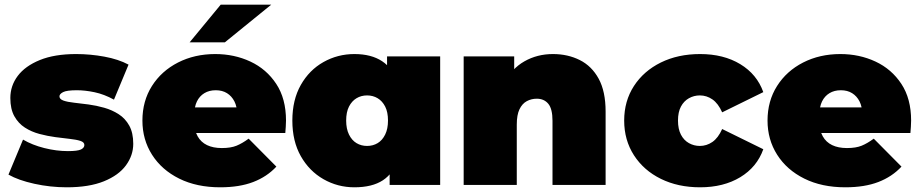

<svg xmlns="http://www.w3.org/2000/svg" viewBox="-20 -787 3918 817"><path d="M264 10Q194 10 126 -5Q58 -20 16 -44L78 -193Q117 -170 168.5 -157Q220 -144 269 -144Q310 -144 324.5 -151Q339 -158 339 -170Q339 -182 322 -187.5Q305 -193 277 -196Q249 -199 215.5 -203.5Q182 -208 148 -217Q114 -226 86 -244Q58 -262 41 -292.5Q24 -323 24 -370Q24 -422 55.5 -464Q87 -506 149.5 -531.5Q212 -557 304 -557Q364 -557 424 -546Q484 -535 527 -512L465 -363Q423 -386 382.5 -394.5Q342 -403 307 -403Q264 -403 248.5 -395Q233 -387 233 -377Q233 -365 250 -359Q267 -353 295 -350Q323 -347 356.5 -342.5Q390 -338 423.5 -328.5Q457 -319 485 -301Q513 -283 530 -252.5Q547 -222 547 -175Q547 -126 516 -83.5Q485 -41 422 -15.5Q359 10 264 10Z M917 10Q817 10 742.5 -27Q668 -64 627 -128.5Q586 -193 586 -274Q586 -357 626.5 -421Q667 -485 737.5 -521Q808 -557 896 -557Q977 -557 1045.5 -525Q1114 -493 1155.5 -430Q1197 -367 1197 -274Q1197 -262 1196 -247.5Q1195 -233 1194 -221H773V-330H1074L989 -301Q989 -333 977.5 -355.5Q966 -378 946 -390.5Q926 -403 898 -403Q870 -403 849.5 -390.5Q829 -378 818 -355.5Q807 -333 807 -301V-267Q807 -232 821 -207Q835 -182 861 -169.5Q887 -157 924 -157Q962 -157 986.5 -167Q1011 -177 1038 -197L1156 -78Q1116 -35 1057.5 -12.5Q999 10 917 10ZM787 -607 919 -767H1134L937 -607Z M1488 10Q1417 10 1356.5 -24.5Q1296 -59 1260 -122.5Q1224 -186 1224 -274Q1224 -362 1260 -425.5Q1296 -489 1356.5 -523Q1417 -557 1488 -557Q1560 -557 1606 -526.5Q1652 -496 1674 -433.5Q1696 -371 1696 -274Q1696 -176 1675.5 -113Q1655 -50 1609.5 -20Q1564 10 1488 10ZM1542 -166Q1567 -166 1587 -178Q1607 -190 1619 -214.5Q1631 -239 1631 -274Q1631 -310 1619 -333.5Q1607 -357 1587 -369Q1567 -381 1542 -381Q1517 -381 1497 -369Q1477 -357 1465 -333.5Q1453 -310 1453 -274Q1453 -239 1465 -214.5Q1477 -190 1497 -178Q1517 -166 1542 -166ZM1638 0V-74L1637 -274L1627 -474V-547H1853V0Z M2333 -557Q2396 -557 2447 -531.5Q2498 -506 2527.5 -452Q2557 -398 2557 -312V0H2331V-273Q2331 -324 2313 -345.5Q2295 -367 2264 -367Q2241 -367 2221.5 -356.5Q2202 -346 2190.5 -322Q2179 -298 2179 -257V0H1953V-547H2168V-387L2125 -433Q2157 -495 2211.5 -526Q2266 -557 2333 -557Z M2959 10Q2865 10 2792 -26Q2719 -62 2677.5 -126.5Q2636 -191 2636 -274Q2636 -357 2677.5 -421Q2719 -485 2792 -521Q2865 -557 2959 -557Q3059 -557 3130 -514Q3201 -471 3228 -395L3053 -309Q3036 -347 3011.5 -364Q2987 -381 2958 -381Q2933 -381 2911.5 -369Q2890 -357 2877.5 -333.5Q2865 -310 2865 -274Q2865 -238 2877.5 -214Q2890 -190 2911.5 -178Q2933 -166 2958 -166Q2987 -166 3011.5 -183Q3036 -200 3053 -238L3228 -152Q3201 -76 3130 -33Q3059 10 2959 10Z M3577 10Q3477 10 3402.5 -27Q3328 -64 3287 -128.5Q3246 -193 3246 -274Q3246 -357 3286.5 -421Q3327 -485 3397.5 -521Q3468 -557 3556 -557Q3637 -557 3705.5 -525Q3774 -493 3815.5 -430Q3857 -367 3857 -274Q3857 -262 3856 -247.5Q3855 -233 3854 -221H3433V-330H3734L3649 -301Q3649 -333 3637.5 -355.5Q3626 -378 3606 -390.5Q3586 -403 3558 -403Q3530 -403 3509.5 -390.5Q3489 -378 3478 -355.5Q3467 -333 3467 -301V-267Q3467 -232 3481 -207Q3495 -182 3521 -169.5Q3547 -157 3584 -157Q3622 -157 3646.5 -167Q3671 -177 3698 -197L3816 -78Q3776 -35 3717.5 -12.5Q3659 10 3577 10Z"/></svg>

Font: MOST Montserrat Black
Style: Regular
Weight: 900
Designer: Julieta Ulanovsky
Foundry: Julieta Ulanovsky
Version: Version 8.000;March 11, 2024;FontCreator 15.0.0.2926 64-bit